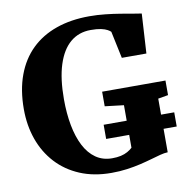

<svg xmlns="http://www.w3.org/2000/svg" viewBox="-84 -833 906 927"><g transform="rotate(-10 369.0 -370.0)"><path d="M389 11Q303 11 235.2 -17.5Q167.5 -46 120.5 -97.2Q73.5 -148.5 49.2 -217Q25 -285.5 25 -365Q25 -459 51.8 -531.2Q78.5 -603.5 129 -652.8Q179.5 -702 251.5 -727.2Q323.5 -752.5 413.5 -752.5Q453.5 -752.5 492.5 -748.2Q531.5 -744 566 -738.2Q600.5 -732.5 626.5 -727.8Q652.5 -723 666 -721.5L654.5 -527.5H534L506 -660Q501.5 -665 490.2 -671.2Q479 -677.5 459.2 -681.8Q439.5 -686 409 -686Q350.5 -686 309.2 -651.2Q268 -616.5 246 -548.2Q224 -480 224 -379Q224 -309 235 -250.5Q246 -192 268.2 -148.8Q290.5 -105.5 324.5 -81.8Q358.5 -58 404.5 -58Q428.5 -58 447.2 -62.2Q466 -66.5 480.2 -74.5Q494.5 -82.5 504.5 -92V-300.5L412 -311.5V-383H722.5V-311.5L673 -303V-40Q656.5 -39.5 635.5 -34Q614.5 -28.5 588.8 -21Q563 -13.5 532.2 -6.2Q501.5 1 465.8 6Q430 11 389 11ZM391.5 -155V-224.5H737.5V-155Z"/></g></svg>

Font: Merriweather 20pt Black
Style: Regular
Weight: 900
Version: Version 2.100